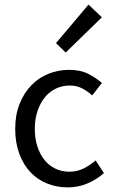

<svg xmlns="http://www.w3.org/2000/svg" viewBox="-20 -801 496 833"><path d="M274 12Q226 12 184 -5Q142 -22 111.5 -54.5Q81 -87 63.5 -134.5Q46 -182 46 -242Q46 -303 65 -350.5Q84 -398 116 -431Q148 -464 190.5 -481Q233 -498 280 -498Q328 -498 362 -481Q396 -464 422 -441L380 -387Q359 -406 335.5 -418Q312 -430 283 -430Q250 -430 222 -416.5Q194 -403 174 -378Q154 -353 142.5 -318.5Q131 -284 131 -242Q131 -200 142 -166Q153 -132 172.5 -107.5Q192 -83 220 -69.5Q248 -56 281 -56Q315 -56 343.5 -70.5Q372 -85 395 -105L431 -50Q398 -21 358 -4.5Q318 12 274 12ZM265 -573 223 -614 364 -781 422 -726Z"/></svg>

Font: Giro Regular
Style: Regular
Weight: 400
Designer: Paul D. Hunt
Foundry: Adobe Systems Incorporated
Version: Version 1.000;PS 1.0;hotconv 1.0.88;makeotf.lib2.5.647800